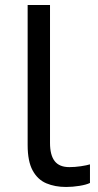

<svg xmlns="http://www.w3.org/2000/svg" viewBox="-20 -734 388 764"><path d="M243 10Q199 10 164.5 -4.5Q130 -19 110 -55.5Q90 -92 90 -157V-714H179V-165Q179 -117 197.5 -93Q216 -69 256 -69Q278 -69 301.5 -72.5Q325 -76 338 -80V-6Q324 1 296.5 5.5Q269 10 243 10Z"/></svg>

Font: loriya25
Style: Book
Weight: 400
Designer: Jelle Bosma - Monotype Design Team
Foundry: Monotype Imaging Inc.
Version: Version 2.003